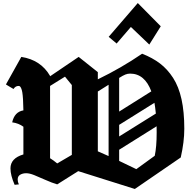

<svg xmlns="http://www.w3.org/2000/svg" viewBox="-20 -1206 1250 1262"><path d="M694.3 -963.9 746.6 -919.9 840.3 -1028.8 961.4 -913.1 1036.6 -1033.2 885.7 -1186ZM120.1 -832Q248.5 -812 309.1 -707V-704.6L497.1 -832L623 -731.9V-684.6Q778.3 -759.8 914.1 -853Q982.4 -826.2 1031.5 -788.8Q1080.6 -751.5 1117.7 -694.1Q1154.8 -636.7 1173.1 -553.7Q1191.4 -470.7 1191.4 -359.9Q1191.4 -273.4 1168 -170.9L866.2 36.1L494.1 -81.1L356 5.9Q321.3 -4.4 278.8 -23.4Q236.3 -42.5 205.3 -54.9Q174.3 -67.4 152.3 -67.4Q129.4 -67.4 112.8 -57.6Q96.2 -47.9 96.2 -26.4Q96.2 -9.8 104 5.9L76.2 8.8Q48.8 -53.7 48.8 -99.1Q48.8 -166 133.8 -190.9V-373Q103 -396 60.1 -401.9Q75.2 -470.7 133.8 -480.5Q133.3 -522.5 131.3 -552.7Q129.4 -583 126.5 -599.6Q123.5 -616.2 119.1 -626Q114.7 -635.7 110.8 -638.4Q106.9 -641.1 101.6 -641.1Q81.5 -641.1 68.8 -621.1Q62.5 -625 45.4 -634.8Q28.3 -644.5 19 -650.9ZM623 -211.4Q640.1 -204.6 693.8 -180.2V-648.9Q646 -618.7 623 -604.5ZM309.1 -166Q330.1 -153.3 356 -131.8L452.1 -188V-647L407.2 -702.1L309.1 -641.1ZM995.1 -530.3 763.2 -385.3V-309.1L1004.4 -459.5Q999.5 -507.3 995.1 -530.3ZM974.6 -605.5Q931.2 -722.2 835 -722.2Q819.3 -722.2 804 -716.1Q788.6 -710 763.2 -693.8V-472.7ZM763.2 -148.4Q803.2 -129.4 876 -94.2L997.1 -182.1Q1009.8 -240.7 1009.8 -335Q1009.8 -361.8 1009.3 -376L763.2 -221.7Z"/></svg>

Font: KJV1611
Style: Regular
Weight: 400
Version: Version 3.6.1